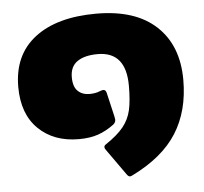

<svg xmlns="http://www.w3.org/2000/svg" viewBox="-46 -543 726 684"><g transform="rotate(-5 317.0 -201.0)"><path d="M392 93Q386 93 380 84L314 -9Q310 -14 310 -19Q310 -24 316 -28Q358 -56 379.5 -82.5Q401 -109 408.5 -142.5Q416 -176 416 -229Q416 -351 315 -351Q268 -351 242 -333Q216 -315 216 -277Q216 -243 232 -227.5Q248 -212 274 -212Q296 -212 312 -219Q320 -222 324 -222Q332 -222 335 -211L355 -125L357 -113Q357 -102 347 -95Q320 -75 291 -65Q262 -55 222 -55Q133 -55 78 -108.5Q23 -162 23 -259Q23 -373 102 -434Q181 -495 322 -495Q462 -495 536.5 -425.5Q611 -356 611 -233Q611 -122 561 -43Q511 36 401 90Q395 93 392 93Z"/></g></svg>

Font: Mitr SemiBold
Style: Regular
Weight: 600
Designer: Thanarat Vachiruckul
Foundry: Cadson Demak
Version: Version 1.002